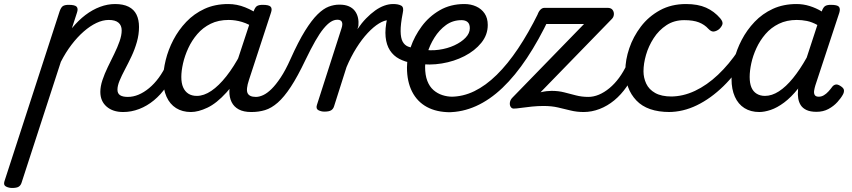

<svg xmlns="http://www.w3.org/2000/svg" viewBox="-120 -539 4231 953"><path d="M-60 394Q-76 394 -90 387Q-104 380 -98 361L176 -483Q183 -503 192.5 -509Q202 -515 221 -515Q252 -515 260.5 -505.5Q269 -496 262 -476L237 -399Q269 -438 304 -464.5Q339 -491 376.5 -505Q414 -519 451 -519Q492 -519 518.5 -505.5Q545 -492 557.5 -466.5Q570 -441 570 -405Q570 -368 559.5 -331Q549 -294 533 -260Q517 -226 500.5 -195Q484 -164 473.5 -138.5Q463 -113 463 -94Q463 -75 476 -66.5Q489 -58 514 -58Q528 -58 534.5 -46.5Q541 -35 538 -20.5Q535 -6 523.5 5.5Q512 17 491 17Q440 17 409 -10Q378 -37 378 -83Q378 -110 388.5 -141.5Q399 -173 415 -206Q431 -239 447 -271.5Q463 -304 473.5 -334Q484 -364 484 -388Q484 -413 468 -426.5Q452 -440 420 -440Q390 -440 358.5 -425Q327 -410 295.5 -382.5Q264 -355 235 -317Q206 -279 182 -232L-13 368Q-17 381 -27 387.5Q-37 394 -60 394Z M492 17Q478 17 471.5 5.5Q465 -6 467.5 -20.5Q470 -35 482 -46.5Q494 -58 515 -58Q541 -58 567.5 -69Q594 -80 620 -101.5Q646 -123 668 -153Q690 -183 707 -220Q712 -235 724.5 -234.5Q737 -234 746.5 -224.5Q756 -215 752 -201Q734 -150 706 -109.5Q678 -69 644 -41Q610 -13 571 2Q532 17 492 17Z M828 17Q785 17 754 -2.5Q723 -22 706.5 -59Q690 -96 690 -146Q690 -190 702.5 -241Q715 -292 740.5 -341Q766 -390 804.5 -430.5Q843 -471 895 -495Q947 -519 1013 -519Q1056 -519 1097 -502.5Q1138 -486 1171 -461L1158 -392Q1115 -420 1081.5 -430Q1048 -440 1015 -440Q964 -440 925.5 -421Q887 -402 859.5 -370Q832 -338 814.5 -300Q797 -262 788.5 -224.5Q780 -187 780 -157Q780 -126 789 -105.5Q798 -85 815 -74Q832 -63 857 -63Q892 -63 929 -88Q966 -113 1003.5 -160.5Q1041 -208 1075 -273L1097 -229Q1053 -134 1004 -80Q955 -26 909.5 -4.5Q864 17 828 17ZM1127 17Q1089 17 1065 4Q1041 -9 1029.5 -32.5Q1018 -56 1018.5 -86.5Q1019 -117 1030 -152L1139 -483Q1146 -503 1155.5 -509Q1165 -515 1184 -515Q1215 -515 1223.5 -505.5Q1232 -496 1225 -476L1116 -143Q1100 -95 1109 -76.5Q1118 -58 1150 -58Q1164 -58 1169.5 -46.5Q1175 -35 1173 -20.5Q1171 -6 1159.5 5.5Q1148 17 1127 17Z M1129 17Q1118 17 1115 5.5Q1112 -6 1116 -20.5Q1120 -35 1129.5 -46.5Q1139 -58 1151 -58Q1167 -58 1186.5 -67Q1206 -76 1227.5 -97Q1249 -118 1273 -154Q1297 -190 1322 -246Q1361 -333 1394 -386Q1427 -439 1456 -467.5Q1485 -496 1511.5 -506Q1538 -516 1564 -516Q1575 -516 1578 -504.5Q1581 -493 1579 -478.5Q1577 -464 1570.5 -452.5Q1564 -441 1554 -441Q1538 -441 1521.5 -430.5Q1505 -420 1486 -397Q1467 -374 1445 -335.5Q1423 -297 1396 -241Q1357 -159 1323.5 -108Q1290 -57 1258.5 -29.5Q1227 -2 1195.5 7.5Q1164 17 1129 17Z M1490 15Q1474 15 1460.5 8Q1447 1 1453 -18L1575 -398Q1582 -419 1577 -430Q1572 -441 1555 -441Q1540 -441 1534 -452.5Q1528 -464 1529.5 -478.5Q1531 -493 1540 -504.5Q1549 -516 1565 -516Q1593 -516 1612 -507.5Q1631 -499 1642 -484Q1653 -469 1657 -450Q1661 -431 1659 -411L1654 -394Q1675 -425 1697.5 -448Q1720 -471 1742.5 -487Q1765 -503 1787.5 -511Q1810 -519 1831 -519Q1850 -519 1856.5 -507Q1863 -495 1859 -479Q1855 -463 1842.5 -451Q1830 -439 1809 -439Q1788 -439 1761 -422.5Q1734 -406 1705 -375Q1676 -344 1649 -301Q1622 -258 1600 -206L1538 -11Q1534 2 1523.5 8.5Q1513 15 1490 15Z M1926 -226Q1890 -232 1861.5 -247Q1833 -262 1815.5 -289Q1798 -316 1794 -355.5Q1790 -395 1802 -449L1832 -519Q1857 -519 1871.5 -511Q1886 -503 1879 -474Q1868 -418 1868.5 -384Q1869 -350 1878.5 -332.5Q1888 -315 1905 -308Q1922 -301 1944 -298Q1957 -296 1963 -284Q1969 -272 1966.5 -257.5Q1964 -243 1954 -233Q1944 -223 1926 -226Z M1973 -294Q2016 -286 2058.5 -292Q2101 -298 2135.5 -314Q2170 -330 2191 -352Q2212 -374 2212 -399Q2212 -420 2201 -429.5Q2190 -439 2171 -439Q2127 -439 2093.5 -414.5Q2060 -390 2036.5 -352.5Q2013 -315 2001.5 -275.5Q1990 -236 1990 -207Q1990 -166 2001 -137.5Q2012 -109 2031.5 -92Q2051 -75 2075.5 -67Q2100 -59 2126 -59Q2140 -59 2145.5 -47.5Q2151 -36 2149.5 -20.5Q2148 -5 2139 6.5Q2130 18 2115 18Q2047 18 1999 -8Q1951 -34 1925.5 -84Q1900 -134 1900 -204Q1900 -251 1918.5 -305Q1937 -359 1973 -408Q2009 -457 2062.5 -488Q2116 -519 2185 -519Q2217 -519 2243.5 -507Q2270 -495 2285.5 -472Q2301 -449 2301 -415Q2301 -366 2269 -326.5Q2237 -287 2185.5 -260.5Q2134 -234 2073 -224Q2012 -214 1954 -223Z M2104 18Q2095 18 2091.5 6.5Q2088 -5 2090 -20.5Q2092 -36 2099.5 -47.5Q2107 -59 2118 -59Q2178 -59 2234.5 -86.5Q2291 -114 2345.5 -167.5Q2400 -221 2451.5 -298Q2503 -375 2552 -474Q2557 -485 2573 -483Q2589 -481 2601 -472.5Q2613 -464 2608 -453Q2554 -339 2495.5 -251Q2437 -163 2374 -103Q2311 -43 2243 -12.5Q2175 18 2104 18Z M2777 17Q2743 17 2712.5 9.5Q2682 2 2650 -5.5Q2618 -13 2578 -13Q2550 -13 2520 -10Q2490 -7 2466 -3.5Q2442 0 2430 0Q2420 0 2414.5 -9Q2409 -18 2411 -31Q2413 -44 2424 -55L2779 -420H2560Q2549 -420 2545 -430Q2541 -440 2546 -460Q2552 -480 2561.5 -490Q2571 -500 2582 -500H2896Q2913 -500 2920.5 -490Q2928 -480 2927 -467Q2926 -454 2917 -445L2563 -81Q2580 -85 2593.5 -86.5Q2607 -88 2618 -88Q2652 -88 2681 -80.5Q2710 -73 2739 -65.5Q2768 -58 2800 -58Q2812 -58 2815 -48Q2818 -38 2813 -18Q2809 0 2800 8.5Q2791 17 2777 17Z M2777 17Q2763 17 2756.5 5.5Q2750 -6 2752.5 -20.5Q2755 -35 2767 -46.5Q2779 -58 2800 -58Q2826 -58 2852.5 -69Q2879 -80 2905 -101.5Q2931 -123 2953 -153Q2975 -183 2992 -220Q2997 -235 3009.5 -234.5Q3022 -234 3031.5 -224.5Q3041 -215 3037 -201Q3019 -150 2991 -109.5Q2963 -69 2929 -41Q2895 -13 2856 2Q2817 17 2777 17Z M3204 17Q3093 17 3038.5 -40.5Q2984 -98 2984 -189Q2984 -242 3003.5 -299.5Q3023 -357 3061 -407Q3099 -457 3155.5 -488Q3212 -519 3285 -519Q3344 -519 3384.5 -501Q3425 -483 3455 -448Q3470 -430 3465.5 -417.5Q3461 -405 3449 -394Q3436 -384 3423 -382.5Q3410 -381 3396 -396Q3377 -417 3349 -428Q3321 -439 3276 -439Q3226 -439 3188 -414Q3150 -389 3124.5 -349.5Q3099 -310 3086.5 -266.5Q3074 -223 3074 -185Q3074 -153 3087.5 -124Q3101 -95 3132 -77.5Q3163 -60 3214 -60Q3228 -60 3233.5 -48.5Q3239 -37 3237 -21.5Q3235 -6 3226.5 5.5Q3218 17 3204 17Z M3198 17Q3189 17 3185 5.5Q3181 -6 3182.5 -21.5Q3184 -37 3191 -48.5Q3198 -60 3209 -60Q3270 -60 3329.5 -88Q3389 -116 3444 -168Q3499 -220 3545 -289Q3551 -297 3563 -292Q3575 -287 3583.5 -277.5Q3592 -268 3586 -259Q3534 -173 3471 -111.5Q3408 -50 3339 -16.5Q3270 17 3198 17Z M3649 17Q3606 17 3575 -2.5Q3544 -22 3527.5 -59Q3511 -96 3511 -146Q3511 -190 3523.5 -241Q3536 -292 3561.5 -341Q3587 -390 3625.5 -430.5Q3664 -471 3716 -495Q3768 -519 3834 -519Q3867 -519 3899 -509Q3931 -499 3959 -482L3960 -486Q3967 -504 3976.5 -509.5Q3986 -515 4004 -515Q4036 -515 4044 -505.5Q4052 -496 4046 -476L3927 -115Q3923 -102 3921 -89Q3919 -76 3924 -67.5Q3929 -59 3944 -59Q3957 -59 3969 -66Q3981 -73 3991.5 -84.5Q4002 -96 4010 -107Q4016 -116 4026.5 -119Q4037 -122 4052 -112Q4068 -102 4069 -91.5Q4070 -81 4064 -70Q4055 -53 4036.5 -32.5Q4018 -12 3992 2Q3966 16 3933 16Q3902 16 3883 7Q3864 -2 3854.5 -17Q3845 -32 3842 -51Q3839 -70 3841 -90Q3841 -93 3841 -95.5Q3841 -98 3842 -100Q3807 -56 3772 -30Q3737 -4 3705.5 6.5Q3674 17 3649 17ZM3601 -157Q3601 -126 3609.5 -105.5Q3618 -85 3635.5 -74Q3653 -63 3677 -63Q3711 -63 3746 -85.5Q3781 -108 3816 -151Q3851 -194 3884 -253L3937 -415Q3910 -430 3885 -435Q3860 -440 3835 -440Q3785 -440 3746 -421Q3707 -402 3679.5 -370Q3652 -338 3634.5 -300Q3617 -262 3609 -224.5Q3601 -187 3601 -157Z"/></svg>

Font: Playwrite HR
Style: Regular
Weight: 400
Designer: Veronika Burian, José Scaglione
Foundry: TypeTogether
Version: Version 1.002